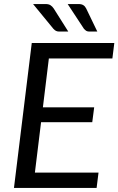

<svg xmlns="http://www.w3.org/2000/svg" viewBox="-20 -929 585 949"><path d="M221.5 -640 192 -398.5H445.5L436 -325H183L152.5 -76H467L457.5 0H49L137 -716.5H545L535.5 -640ZM368.5 -909Q383.5 -909 392.2 -903.2Q401 -897.5 406 -887L461 -773H422Q412.5 -773 407 -776.2Q401.5 -779.5 395 -786.5L314.5 -909ZM205.5 -909Q220.5 -909 229.5 -903.2Q238.5 -897.5 245.5 -887L317.5 -773H273Q263.5 -773 257 -776.2Q250.5 -779.5 244 -786.5L143.5 -909Z"/></svg>

Font: Lato 2
Style: Italic
Weight: 400
Italic angle: -7°
Designer: Lukasz Dziedzic with Adam Twardoch and Botio Nikoltchev
Foundry: tyPoland Lukasz Dziedzic
Version: Version 2.015; 2015-08-06; http://www.latofonts.com/